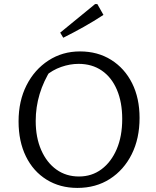

<svg xmlns="http://www.w3.org/2000/svg" viewBox="-20 -912 766 941"><path d="M359 9Q274 9 208.5 -31.5Q143 -72 107 -145.5Q71 -219 71 -317Q71 -417 110 -494Q149 -571 217.5 -615.5Q286 -660 372 -660Q459 -660 525 -618.5Q591 -577 627.5 -504Q664 -431 664 -334Q664 -233 625.5 -156Q587 -79 518.5 -35Q450 9 359 9ZM367 -47Q430 -47 477.5 -82.5Q525 -118 552 -181Q579 -244 579 -329Q579 -411 553 -472Q527 -533 479 -566Q431 -599 365 -599Q323 -599 280 -584Q237 -569 202 -539L232 -575Q155 -455 155 -319Q155 -238 182 -176.5Q209 -115 256.5 -81Q304 -47 367 -47ZM290 -727 275 -752 446 -892H457L487 -839Q440 -808 390 -780Q340 -752 290 -727Z"/></svg>

Font: Piazzolla 24pt
Style: Regular
Weight: 400
Designer: Juan Pablo del Peral
Foundry: Huerta Tipografica
Version: Version 2.005